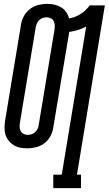

<svg xmlns="http://www.w3.org/2000/svg" viewBox="-20 -763 565 998"><path d="M257 215V145H301L428 -625Q407 -614 384.5 -607Q362 -600 340 -597L257 -101Q254 -78 242.5 -56Q231 -34 211.5 -19Q192 -4 168.5 2Q145 8 122 8Q103 8 85 4.5Q67 1 51.5 -8.5Q36 -18 24.5 -32.5Q13 -47 8 -64.5Q3 -82 3.5 -101Q4 -120 7 -139L89 -634Q92 -657 104 -679Q116 -701 135.5 -716Q155 -731 178.5 -737Q202 -743 224 -743Q244 -743 262.5 -739Q281 -735 297 -725.5Q313 -716 323.5 -701Q334 -686 339 -667Q355 -670 369.5 -675.5Q384 -681 398 -689.5Q412 -698 424.5 -710Q437 -722 446 -735H525L380 145H401V215ZM123 -62Q133 -62 143.5 -65Q154 -68 162 -75.5Q170 -83 175 -92.5Q180 -102 181 -112L263 -607Q265 -619 264.5 -630.5Q264 -642 259.5 -652Q255 -662 245 -667.5Q235 -673 223 -673Q213 -673 203 -670Q193 -667 185 -659.5Q177 -652 172.5 -642.5Q168 -633 166 -623L84 -128Q82 -116 82 -104.5Q82 -93 87 -83Q92 -73 102 -67.5Q112 -62 123 -62Z"/></svg>

Font: Iosevka Curly Slab
Style: Italic
Weight: 400
Italic angle: -9°
Monospace: yes
Designer: Belleve Invis
Foundry: Belleve Invis
Version: Version 22.1.2; ttfautohint (v1.8.4)